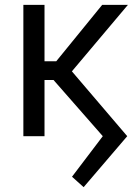

<svg xmlns="http://www.w3.org/2000/svg" viewBox="-20 -566 565 798"><path d="M327.6 211.9 279.3 168.5 407.2 0 202.6 -233.4H165V0H77.1V-545.9H165V-311.5H213.9L404.8 -545.9H511.7L278.8 -269.5L508.8 0Z"/></svg>

Font: Inter-Regular
Style: Regular
Weight: 400
Designer: Rasmus Andersson
Foundry: rsms
Version: Version 4.000;git-a52131595